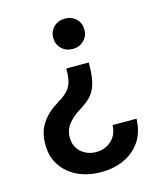

<svg xmlns="http://www.w3.org/2000/svg" viewBox="-112 -635 759 907"><g transform="rotate(-15 267.5 -181.5)"><path d="M346.7 -324.2V-315.9Q346.7 -252 334.7 -215.6Q322.8 -179.2 300 -158.2Q277.3 -137.2 245.6 -117.7Q212.9 -97.7 190.7 -70.1Q168.5 -42.5 168.5 -3.4Q168.5 25.9 182.4 47.6Q196.3 69.3 220 81.5Q243.7 93.8 272.5 93.8Q298.8 93.8 322.5 82.5Q346.2 71.3 361.8 48.6Q377.4 25.9 379.4 -9.3H496.1Q494.1 56.6 463.6 101.3Q433.1 146 383.1 168.7Q333 191.4 272 191.4Q205.6 191.4 155.3 167.2Q105 143.1 76.7 99.4Q48.3 55.7 48.3 -2.9Q48.3 -63.5 76.2 -105.2Q104 -147 152.3 -176.3Q182.6 -194.3 201.2 -211.4Q219.7 -228.5 228.3 -252.7Q236.8 -276.9 236.8 -315.9V-324.2ZM291 -553.7Q323.7 -553.7 345.5 -532.7Q367.2 -511.7 367.2 -479.5Q367.2 -447.8 345.5 -426.5Q323.7 -405.3 291 -405.3Q258.3 -405.3 236.6 -426.5Q214.8 -447.8 214.8 -479.5Q214.8 -511.7 236.6 -532.7Q258.3 -553.7 291 -553.7Z"/></g></svg>

Font: Inter Cardless
Style: Medium
Weight: 500
Designer: Rasmus Andersson
Foundry: rsms
Version: Version 4.001;git-9221beed3